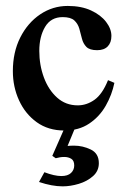

<svg xmlns="http://www.w3.org/2000/svg" viewBox="-20 -437 442 663"><path d="M353 -160.2 375 -150.9Q366.7 -109.9 345.2 -72Q323.7 -34.2 288.1 -10.3Q252.4 13.7 202.6 13.7Q146.5 13.7 106.7 -15.1Q66.9 -43.9 45.7 -90.6Q24.4 -137.2 24.4 -191.4Q24.4 -256.8 50 -307.6Q75.7 -358.4 118.9 -387.5Q162.1 -416.5 213.9 -416.5Q260.7 -416.5 294.4 -400.9Q328.1 -385.3 346.4 -361.3Q364.7 -337.4 364.7 -313Q364.7 -290 352.1 -276.9Q339.4 -263.7 315.4 -263.7Q289.6 -263.7 278.3 -275.1Q267.1 -286.6 262.9 -303.7Q258.8 -320.8 253.9 -337.9Q249 -355 236.6 -366.5Q224.1 -377.9 196.3 -377.9Q155.8 -377.9 135.7 -344.2Q115.7 -310.5 115.7 -261.2Q115.7 -212.4 131.6 -169.4Q147.5 -126.5 177.2 -99.9Q207 -73.2 248.5 -73.2Q279.3 -73.2 306.4 -92.5Q333.5 -111.8 353 -160.2ZM321.3 126.5Q321.3 153.3 301.3 171.1Q281.2 189 252.2 197.8Q223.1 206.5 196.3 206.5Q159.7 206.5 114.7 191.4L133.3 157.7Q168 170.9 191.9 170.9Q213.9 170.9 225.1 160.4Q236.3 149.9 236.3 134.3Q236.3 117.7 226.1 111.3Q215.8 105 202.1 105Q193.8 105 186.8 106.2Q179.7 107.4 172.4 109.4L160.6 101.1L202.1 6.8H238.3L213.4 66.9Q217.3 66.4 224.4 66.2Q231.4 65.9 235.4 65.9Q265.6 65.9 293.5 79.3Q321.3 92.8 321.3 126.5Z"/></svg>

Font: Scheherazade New SemiBold
Style: Regular
Weight: 600
Designer: SIL International
Foundry: SIL International
Version: Version 4.000